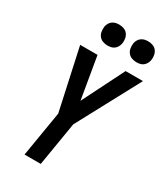

<svg xmlns="http://www.w3.org/2000/svg" viewBox="-231 -1053 994 1149"><g transform="rotate(30 266.0 -478.5)"><path d="M138 0 190 -313 98 -735H218L267 -446L412 -735H532L300 -302L250 0ZM441 -813Q424 -813 408 -819Q392 -825 382 -838Q372 -851 369.5 -868Q367 -885 369 -902Q371 -914 377.5 -925.5Q384 -937 394.5 -944.5Q405 -952 417 -954.5Q429 -957 441 -957Q458 -957 474 -951Q490 -945 499.5 -932Q509 -919 512 -902Q515 -885 512 -868Q510 -856 503.5 -844.5Q497 -833 487 -825.5Q477 -818 465 -815.5Q453 -813 441 -813ZM241 -813Q224 -813 208 -819Q192 -825 182 -838Q172 -851 169.5 -868Q167 -885 169 -902Q171 -914 177.5 -925.5Q184 -937 194.5 -944.5Q205 -952 217 -954.5Q229 -957 241 -957Q258 -957 274 -951Q290 -945 299.5 -932Q309 -919 312 -902Q315 -885 312 -868Q310 -856 303.5 -844.5Q297 -833 287 -825.5Q277 -818 265 -815.5Q253 -813 241 -813Z"/></g></svg>

Font: Iosevka
Style: Bold Italic
Weight: 700
Italic angle: -9°
Monospace: yes
Designer: Belleve Invis
Foundry: Belleve Invis
Version: Version 32.5.0; ttfautohint (v1.8.4)